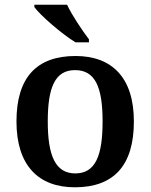

<svg xmlns="http://www.w3.org/2000/svg" viewBox="-20 -786 640 816"><path d="M301 -606H358V-619C329 -657 286 -721 265 -766H126V-756C151 -721 242 -642 301 -606ZM298 10C463 10 549 -82 549 -270C549 -457 455 -548 301 -548C136 -548 50 -457 50 -270C50 -82 144 10 298 10ZM300 -49C215 -49 183 -125 183 -270C183 -415 214 -488 299 -488C385 -488 416 -415 416 -270C416 -125 386 -49 300 -49Z"/></svg>

Font: Noto Serif Sinhala SemiBold
Style: Regular
Weight: 600
Designer: Jelle Bosma - Monotype Design Team
Foundry: Monotype Imaging Inc.
Version: Version 2.007